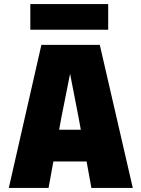

<svg xmlns="http://www.w3.org/2000/svg" viewBox="-20 -917 690 937"><path d="M120 -129V-284H547V-129ZM182 -698H467L628 0H426L364 -341L322 -557L279 -341L217 0H23ZM128 -772V-897H508V-772Z"/></svg>

Font: Azeret Mono Thin ExtraBold
Style: Regular
Weight: 800
Version: Version 1.002